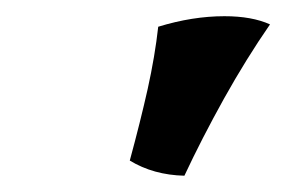

<svg xmlns="http://www.w3.org/2000/svg" viewBox="-20 -741 353 237"><path d="M207.6 -524.1Q169.4 -525 140.2 -542.8Q153.2 -590.6 162.3 -631.2Q171.3 -671.9 175.3 -708Q217.7 -721 257 -721Q291 -721 313.3 -710.9Q284.1 -668.7 256.5 -619.3Q229 -569.8 207.6 -524.1Z"/></svg>

Font: Vollkorn
Style: Italic
Weight: 400
Italic angle: -11°
Designer: Friedrich Althausen
Foundry: Friedrich Althausen
Version: Version 5.001